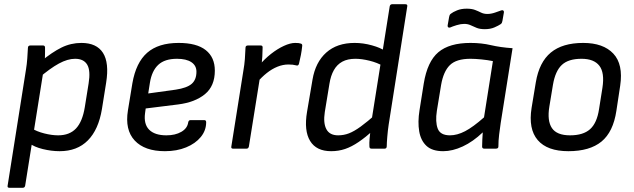

<svg xmlns="http://www.w3.org/2000/svg" viewBox="-20 -703 2997 908"><path d="M262 12Q223 12 182.5 2Q142 -8 120 -25L128 -97Q154 -81 189.5 -72Q225 -63 255 -63Q309 -63 339.5 -95.5Q370 -128 381 -196L399 -308Q409 -369 392.5 -397Q376 -425 335 -425Q300 -425 258.5 -402.5Q217 -380 161 -332L173 -412Q226 -456 270.5 -478Q315 -500 365 -500Q437 -500 467 -453Q497 -406 482 -312L462 -187Q446 -90 395.5 -39Q345 12 262 12ZM24 185Q14 185 16 175L103 -375Q107 -399 109 -426.5Q111 -454 112 -476Q112 -488 124 -488H183Q193 -488 193 -478Q193 -471 193 -458Q193 -445 192.5 -432.5Q192 -420 190 -415L185 -365L99 175Q97 185 88 185Z M760 12Q664 12 617 -38.5Q570 -89 585 -181L606 -309Q623 -407 676 -453.5Q729 -500 825 -500Q910 -500 953 -466Q996 -432 996 -369Q996 -296 949 -257.5Q902 -219 822 -209L669 -190L666 -168Q659 -116 685.5 -89.5Q712 -63 767 -63Q809 -63 837.5 -79.5Q866 -96 870 -124Q872 -135 881 -135H946Q955 -135 955 -125Q955 -86 929.5 -55Q904 -24 860 -6Q816 12 760 12ZM681 -261 811 -279Q864 -287 886.5 -306.5Q909 -326 909 -364Q909 -393 885 -409Q861 -425 817 -425Q759 -425 728.5 -396.5Q698 -368 689 -312Z M1082 0Q1072 0 1074 -10L1131 -369Q1136 -397 1138 -423.5Q1140 -450 1141 -477Q1141 -488 1153 -488H1212Q1217 -488 1219.5 -486Q1222 -484 1222 -479Q1222 -460 1220.5 -435.5Q1219 -411 1216 -394L1210 -341L1157 -10Q1156 -6 1153.5 -3Q1151 0 1146 0ZM1194 -311 1205 -393Q1231 -424 1261.5 -448Q1292 -472 1322.5 -486Q1353 -500 1376 -500Q1395 -500 1402 -497Q1407 -496 1408.5 -492.5Q1410 -489 1409 -484Q1407 -464 1403 -443Q1399 -422 1394 -402Q1391 -390 1380 -394Q1373 -396 1364 -397Q1355 -398 1344 -398Q1318 -398 1292 -387.5Q1266 -377 1241.5 -357.5Q1217 -338 1194 -311Z M1546 12Q1476 12 1446.5 -36.5Q1417 -85 1432 -174L1458 -327Q1472 -409 1523 -454.5Q1574 -500 1657 -500Q1698 -500 1739 -488.5Q1780 -477 1799 -463L1793 -390Q1764 -407 1727 -416Q1690 -425 1661 -425Q1624 -425 1599 -411.5Q1574 -398 1559 -371.5Q1544 -345 1538 -307L1516 -173Q1508 -121 1523.5 -92Q1539 -63 1579 -63Q1606 -63 1630.5 -72.5Q1655 -82 1686 -104.5Q1717 -127 1761 -166L1747 -88Q1709 -54 1676 -31.5Q1643 -9 1612 1.5Q1581 12 1546 12ZM1737 0Q1732 0 1729.5 -2.5Q1727 -5 1727 -11Q1726 -26 1728 -49Q1730 -72 1732 -87L1737 -132L1823 -673Q1824 -678 1827 -680.5Q1830 -683 1834 -683H1897Q1908 -683 1906 -673L1818 -113Q1814 -86 1811.5 -56Q1809 -26 1809 -12Q1809 0 1799 0Z M2076 12Q2024 12 1997 -13Q1970 -38 1962.5 -82Q1955 -126 1964 -182L1984 -308Q2001 -412 2053 -456Q2105 -500 2205 -500Q2257 -500 2301.5 -489.5Q2346 -479 2404 -475L2348 -122Q2344 -95 2340.5 -66.5Q2337 -38 2337 -10Q2337 0 2325 0H2270Q2260 0 2260 -10Q2260 -26 2261 -43Q2262 -60 2263 -77Q2217 -33 2168.5 -10.5Q2120 12 2076 12ZM2108 -63Q2142 -63 2179.5 -82.5Q2217 -102 2269 -148L2311 -414Q2287 -419 2257 -422Q2227 -425 2205 -425Q2138 -425 2107.5 -395Q2077 -365 2066 -301L2046 -179Q2038 -127 2050 -95Q2062 -63 2108 -63ZM2273 -565Q2249 -565 2233.5 -571.5Q2218 -578 2205 -584Q2192 -590 2175 -590Q2159 -590 2139.5 -584Q2120 -578 2109 -573Q2103 -571 2099.5 -574Q2096 -577 2097 -583L2104 -623Q2105 -628 2106.5 -631.5Q2108 -635 2112 -638Q2122 -646 2141.5 -654Q2161 -662 2187 -662Q2211 -662 2226.5 -656Q2242 -650 2255 -643.5Q2268 -637 2285 -637Q2302 -637 2321 -643.5Q2340 -650 2351 -654Q2357 -656 2360.5 -653Q2364 -650 2363 -644L2356 -604Q2355 -599 2353.5 -595.5Q2352 -592 2348 -589Q2338 -582 2318.5 -573.5Q2299 -565 2273 -565Z M2668 12Q2568 12 2523 -40.5Q2478 -93 2494 -193L2514 -314Q2530 -409 2585 -454.5Q2640 -500 2738 -500Q2833 -500 2880.5 -449.5Q2928 -399 2913 -298L2895 -179Q2880 -79 2824.5 -33.5Q2769 12 2668 12ZM2676 -63Q2738 -63 2770.5 -92Q2803 -121 2813 -187L2829 -288Q2840 -359 2814.5 -392Q2789 -425 2730 -425Q2668 -425 2637 -396Q2606 -367 2595 -302L2578 -199Q2567 -132 2590 -97.5Q2613 -63 2676 -63Z"/></svg>

Font: Sofia Sans Hairline
Style: Italic
Weight: 1
Italic angle: -9°
Designer: Botio Nikoltchev, Ani Petrova
Foundry: lettersoup
Version: Version 4.102